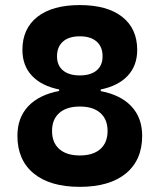

<svg xmlns="http://www.w3.org/2000/svg" viewBox="-20 -723 626 753"><path d="M293 9.8Q176.3 9.8 112.3 -42.7Q48.3 -95.2 48.3 -190.4Q48.3 -261.2 90.6 -306.2Q132.8 -351.1 211.9 -366.2V-372.1Q142.6 -386.2 105.2 -426Q67.9 -465.8 67.9 -527.3Q67.9 -610.8 126.7 -657Q185.5 -703.1 293 -703.1Q400.4 -703.1 459.2 -657Q518.1 -610.8 518.1 -527.3Q518.1 -465.8 481 -426Q443.8 -386.2 375 -372.1V-365.7Q453.6 -350.6 495.6 -305.7Q537.6 -260.7 537.6 -190.4Q537.6 -95.2 473.6 -42.7Q409.7 9.8 293 9.8ZM293 -113.3Q345.2 -113.3 373.5 -138.4Q401.9 -163.6 401.9 -209.5Q401.9 -254.9 373.5 -280Q345.2 -305.2 293 -305.2Q241.2 -305.2 212.6 -280Q184.1 -254.9 184.1 -209.5Q184.1 -163.6 212.6 -138.4Q241.2 -113.3 293 -113.3ZM293 -427.2Q335.4 -427.2 358.9 -446.8Q382.3 -466.3 382.3 -502Q382.3 -539.6 358.9 -560.1Q335.4 -580.6 293 -580.6Q250.5 -580.6 227.1 -560.1Q203.6 -539.6 203.6 -502Q203.6 -466.3 227.1 -446.8Q250.5 -427.2 293 -427.2Z"/></svg>

Font: Cascadia Code NF
Style: Bold
Weight: 700
Monospace: yes
Designer: Aaron Bell
Foundry: Saja Typeworks
Version: Version 2404.023; ttfautohint (v1.8.4)